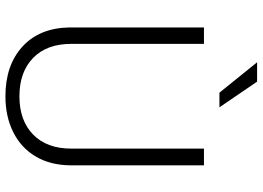

<svg xmlns="http://www.w3.org/2000/svg" viewBox="-148 -796 954 697"><g transform="rotate(90 328.5 -447.0)"><path d="M579.6 -710.9V-225.6Q579.1 -153.8 547.9 -100.6Q516.6 -47.4 459.7 -18.8Q402.8 9.8 329.1 9.8Q216.8 9.8 149.2 -51.5Q81.5 -112.8 79.1 -221.2V-710.9H138.7V-230Q138.7 -140.1 189.9 -90.6Q241.2 -41 329.1 -41Q417 -41 468 -90.8Q519 -140.6 519 -229.5V-710.9ZM369.1 -767.1H315.9L205.6 -903.8H275.9Z"/></g></svg>

Font: Roboto-Light
Style: Regular
Weight: 300
Designer: Google
Version: Version 2.137; 2017